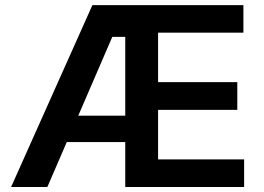

<svg xmlns="http://www.w3.org/2000/svg" viewBox="-20 -748 1057 768"><path d="M24.4 0 349.6 -727.5H953.6V-617.2H612.3V-419.4H929.2V-308.6H612.3V-110.4H956.5V0H481V-179.7H247.1L169.4 0ZM293 -285.2H481V-600.6H429.2Z"/></svg>

Font: Inter Semi Bold
Style: Regular
Weight: 600
Designer: Rasmus Andersson
Foundry: rsms
Version: Version 4.000;git-e0f93cc